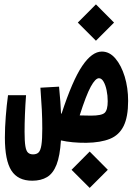

<svg xmlns="http://www.w3.org/2000/svg" viewBox="-20 -665 626 900"><path d="M384.8 4.4Q317.4 4.9 265.6 -6.8Q261.2 65.4 245.1 106.7Q229 147.9 200.7 165Q172.4 182.1 130.9 182.1Q64 182.1 33.4 134.5Q2.9 86.9 2.9 -20Q2.9 -66.9 7.1 -119.6Q11.2 -172.4 17.6 -218.8H102.1Q98.6 -172.4 96.9 -128.2Q95.2 -84 95.2 -47.4Q95.2 -2.9 98.9 19.8Q102.5 42.5 111.3 50.5Q120.1 58.6 134.8 58.6Q151.4 58.6 160.6 49.8Q169.9 41 174.1 14.9Q178.2 -11.2 178.2 -62Q178.2 -107.4 176 -151.4Q173.8 -195.3 169.4 -253.9L256.8 -258.8Q260.7 -218.8 262.9 -188.7Q265.1 -158.7 266.1 -132.8Q267.6 -132.3 268.6 -132.3Q319.8 -288.6 365.5 -356Q411.1 -423.3 457.5 -423.3Q493.2 -423.3 520.8 -391.1Q548.3 -358.9 564.5 -306.2Q580.6 -253.4 580.6 -191.9Q580.6 -117.2 559.6 -74.5Q538.6 -31.7 495.4 -14.2Q452.1 3.4 384.8 4.4ZM353.5 -124Q377.9 -123 406.7 -123Q456.5 -123 470.7 -136.2Q484.9 -149.4 484.9 -190.4Q484.9 -217.3 479.7 -241.9Q474.6 -266.6 465.3 -282.5Q456.1 -298.3 443.8 -298.3Q427.2 -298.3 405.5 -258.8Q383.8 -219.2 353.5 -124ZM429.7 -474.1 344.7 -559.1 429.7 -644.5 514.6 -559.1ZM400.4 215.8 315.4 130.9 400.4 45.4 485.4 130.9Z"/></svg>

Font: Cascadia Mono NF SemiBold
Style: Regular
Weight: 600
Monospace: yes
Designer: Aaron Bell
Foundry: Saja Typeworks
Version: Version 2404.023; ttfautohint (v1.8.4)